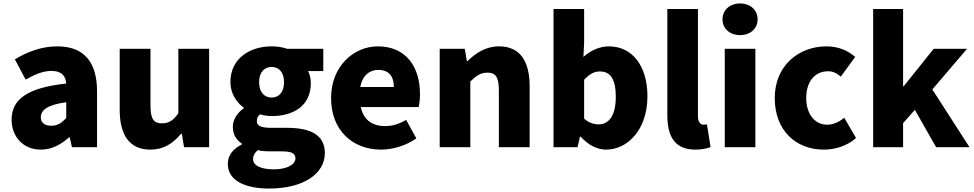

<svg xmlns="http://www.w3.org/2000/svg" viewBox="-20 -851 5630 1110"><path d="M216 14C279 14 332 -15 379 -57H383L396 0H541V-323C541 -501 458 -583 311 -583C222 -583 141 -553 66 -508L128 -391C185 -423 232 -441 277 -441C335 -441 359 -414 363 -368C141 -344 47 -279 47 -159C47 -64 111 14 216 14ZM277 -124C240 -124 216 -140 216 -173C216 -213 252 -245 363 -260V-169C337 -141 313 -124 277 -124Z M849 14C927 14 980 -22 1027 -78H1031L1044 0H1189V-569H1011V-196C981 -154 956 -138 916 -138C871 -138 850 -160 850 -239V-569H672V-217C672 -75 725 14 849 14Z M1536 239C1734 239 1858 154 1858 34C1858 -69 1779 -112 1639 -112H1549C1488 -112 1465 -124 1465 -150C1465 -169 1470 -178 1483 -190C1508 -183 1531 -180 1550 -180C1676 -180 1777 -238 1777 -371C1777 -398 1770 -424 1761 -440H1849V-569H1640C1614 -578 1583 -583 1550 -583C1427 -583 1312 -515 1312 -376C1312 -310 1349 -257 1389 -229V-225C1352 -199 1326 -159 1326 -119C1326 -71 1348 -41 1378 -21V-16C1325 11 1297 49 1297 96C1297 198 1405 239 1536 239ZM1550 -287C1509 -287 1478 -317 1478 -376C1478 -434 1509 -464 1550 -464C1592 -464 1622 -434 1622 -376C1622 -317 1592 -287 1550 -287ZM1564 128C1491 128 1443 108 1443 68C1443 49 1452 33 1470 17C1488 22 1510 24 1551 24H1605C1658 24 1688 31 1688 65C1688 101 1637 128 1564 128Z M2183 14C2250 14 2328 -9 2387 -51L2328 -158C2287 -134 2249 -122 2208 -122C2136 -122 2082 -154 2066 -232H2400C2404 -245 2408 -277 2408 -308C2408 -464 2328 -583 2164 -583C2026 -583 1894 -469 1894 -284C1894 -96 2020 14 2183 14ZM2063 -348C2075 -416 2118 -447 2167 -447C2232 -447 2257 -405 2257 -348Z M2522 0H2699V-380C2734 -413 2758 -431 2798 -431C2843 -431 2864 -408 2864 -330V0H3042V-352C3042 -494 2989 -583 2865 -583C2788 -583 2730 -544 2683 -498H2679L2667 -569H2522Z M3484 14C3606 14 3723 -98 3723 -295C3723 -469 3636 -583 3500 -583C3448 -583 3395 -560 3353 -522L3357 -607V-799H3180V0H3319L3333 -61H3337C3382 -11 3434 14 3484 14ZM3442 -132C3415 -132 3385 -140 3357 -165V-390C3388 -423 3415 -438 3448 -438C3511 -438 3540 -391 3540 -291C3540 -177 3496 -132 3442 -132Z M4000 14C4039 14 4069 7 4088 -1L4067 -132C4057 -130 4053 -130 4047 -130C4033 -130 4015 -141 4015 -178V-799H3838V-185C3838 -66 3878 14 4000 14Z M4170 0H4347V-569H4170ZM4259 -648C4318 -648 4360 -686 4360 -739C4360 -793 4318 -831 4259 -831C4199 -831 4157 -793 4157 -739C4157 -686 4199 -648 4259 -648Z M4742 14C4802 14 4874 -4 4929 -53L4861 -170C4832 -147 4798 -130 4762 -130C4692 -130 4641 -190 4641 -284C4641 -379 4690 -439 4768 -439C4793 -439 4815 -430 4841 -408L4924 -522C4881 -559 4827 -583 4758 -583C4599 -583 4459 -473 4459 -284C4459 -96 4582 14 4742 14Z M5028 0H5201V-139L5269 -216L5392 0H5585L5370 -334L5571 -569H5378L5205 -353H5201V-799H5028Z"/></svg>

Font: Noto Sans CJK KR Black
Style: Regular
Weight: 900
Designer: Ryoko NISHIZUKA (kana & ideographs); Paul D. Hunt (Latin, Greek & Cyrillic); Wenlong ZHANG (bopomofo); Sandoll Communica
Foundry: Adobe Systems Incorporated
Version: Version 1.004;PS 1.004;hotconv 1.0.82;makeotf.lib2.5.63406